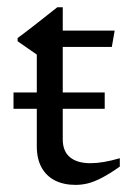

<svg xmlns="http://www.w3.org/2000/svg" viewBox="-20 -512 366 540"><path d="M18 -206V-252H274.5V-206ZM156.5 -120Q156.5 -86.5 176.8 -69.8Q197 -53 234.5 -53Q252 -53 272.5 -56.5Q293 -60 317 -67V-43.5Q288 -23 266.2 -11.8Q244.5 -0.5 227 3.8Q209.5 8 192.5 8Q159.5 8 135 -4.2Q110.5 -16.5 97 -40.8Q83.5 -65 83.5 -100.5V-358.5L29.5 -396V-405Q40.5 -413 51.2 -421.2Q62 -429.5 73 -438Q84 -446.5 95 -455.2Q106 -464 117.5 -473Q129 -482 141 -491.5H156.5V-411ZM128 -380V-426H302.5L294.5 -380Z"/></svg>

Font: Newsreader 16pt
Style: Regular
Weight: 400
Designer: Hugues Gentile
Foundry: Production Type
Version: Version 1.003